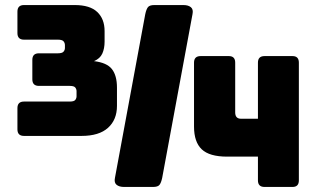

<svg xmlns="http://www.w3.org/2000/svg" viewBox="-20 -740 1253 760"><path d="M1001 -120H879Q809 -120 778.5 -149Q748 -178 748 -239V-492Q748 -518 774 -518H886Q911 -518 911 -492V-295Q911 -270 934 -270H1001V-492Q1001 -518 1027 -518H1138Q1163 -518 1163 -492V-26Q1163 0 1138 0H1027Q1001 0 1001 -26ZM75 -338H256Q273 -338 278 -344.5Q283 -351 283 -359V-379Q283 -387 278 -393.5Q273 -400 256 -400H134Q108 -400 108 -426V-503Q108 -529 134 -529H209Q226 -529 231.5 -535.5Q237 -542 237 -550V-561Q237 -570 231.5 -576.5Q226 -583 209 -583H75Q49 -583 49 -609V-694Q49 -720 75 -720H276Q336 -720 365 -692.5Q394 -665 394 -617V-575Q394 -548 385 -528Q376 -508 352 -498Q403 -492 423 -466.5Q443 -441 443 -393V-321Q443 -266 407.5 -234Q372 -202 303 -202H75Q49 -202 49 -228V-312Q49 -338 75 -338ZM435 -36 555 -684Q559 -703 565.5 -711.5Q572 -720 591 -720H706Q725 -720 735.5 -711.5Q746 -703 742 -684L622 -36Q618 -17 611.5 -8.5Q605 0 586 0H471Q452 0 441.5 -8.5Q431 -17 435 -36Z"/></svg>

Font: Bungee Tint
Style: Regular
Weight: 400
Designer: David Jonathan Ross
Foundry: David Jonathan Ross
Version: Version 2.001